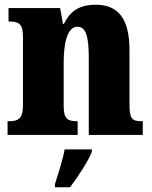

<svg xmlns="http://www.w3.org/2000/svg" viewBox="-20 -570 644 811"><path d="M12 0H308V-58H305C266 -58 249 -67 249 -122V-305C249 -384 263 -457 307 -457C346 -457 355 -408 355 -323V0H583V-58H579C539 -58 527 -67 527 -128V-358C527 -493 478 -550 384 -550C306 -550 272 -514 250 -469H246L234 -536H16V-479H20C59 -479 77 -470 77 -415V-125C77 -67 56 -58 16 -58H12ZM212 208V221H276C308 178 352 113 368 71V61H253C246 103 224 170 212 208Z"/></svg>

Font: Noto Serif Ethiopic Condensed Black
Style: Regular
Weight: 900
Width: 3
Designer: Monotype Design Team
Foundry: Monotype Imaging Inc.
Version: Version 2.102